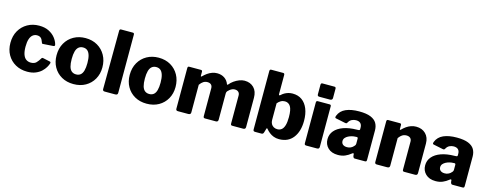

<svg xmlns="http://www.w3.org/2000/svg" viewBox="-27 -1475 5628 2218"><g transform="rotate(15 2787.0 -366.0)"><path d="M298 -540Q366 -540 414 -515.5Q462 -491 491 -454Q520 -417 530 -379Q537 -356 514 -355L393 -347Q380 -345 377 -359Q371 -375 363.5 -390.5Q356 -406 341.5 -416Q327 -426 303 -426Q274 -426 252 -409Q230 -392 218 -356.5Q206 -321 206 -265Q206 -208 219 -171.5Q232 -135 256 -118.5Q280 -102 312 -102Q354 -102 376.5 -125Q399 -148 420 -184Q422 -188 426 -189.5Q430 -191 439 -189L523 -171Q536 -168 531 -150Q525 -130 509 -102.5Q493 -75 465.5 -49.5Q438 -24 396.5 -7Q355 10 298 10Q219 10 157.5 -24.5Q96 -59 61 -120.5Q26 -182 26 -263Q26 -346 61.5 -408Q97 -470 158.5 -505Q220 -540 298 -540Z M851 10Q770 10 708.5 -25Q647 -60 612.5 -121.5Q578 -183 578 -262Q578 -346 614 -408.5Q650 -471 712 -505.5Q774 -540 852 -540Q934 -540 995.5 -504Q1057 -468 1091.5 -405.5Q1126 -343 1126 -262Q1126 -183 1091 -121.5Q1056 -60 994.5 -25Q933 10 851 10ZM852 -106Q884 -106 905 -123Q926 -140 936 -176Q946 -212 946 -266Q946 -321 935.5 -357Q925 -393 904.5 -410.5Q884 -428 852 -428Q821 -428 799.5 -410.5Q778 -393 768 -357Q758 -321 758 -266Q758 -211 768 -175.5Q778 -140 799.5 -123Q821 -106 852 -106Z M1379 -27Q1379 -12 1371.5 -6Q1364 0 1349 0H1224Q1199 0 1199 -23L1203 -721Q1203 -742 1221 -742H1362Q1379 -742 1379 -723Z M1726 10Q1645 10 1583.5 -25Q1522 -60 1487.5 -121.5Q1453 -183 1453 -262Q1453 -346 1489 -408.5Q1525 -471 1587 -505.5Q1649 -540 1727 -540Q1809 -540 1870.5 -504Q1932 -468 1966.5 -405.5Q2001 -343 2001 -262Q2001 -183 1966 -121.5Q1931 -60 1869.5 -25Q1808 10 1726 10ZM1727 -106Q1759 -106 1780 -123Q1801 -140 1811 -176Q1821 -212 1821 -266Q1821 -321 1810.5 -357Q1800 -393 1779.5 -410.5Q1759 -428 1727 -428Q1696 -428 1674.5 -410.5Q1653 -393 1643 -357Q1633 -321 1633 -266Q1633 -211 1643 -175.5Q1653 -140 1674.5 -123Q1696 -106 1727 -106Z M2099 0Q2075 0 2075 -23V-509Q2075 -530 2092 -530H2233Q2250 -530 2250 -512V-464Q2250 -458 2253 -456.5Q2256 -455 2262 -460Q2286 -484 2311.5 -502Q2337 -520 2366 -530.5Q2395 -541 2425 -541Q2477 -541 2514 -516Q2551 -491 2567 -446Q2569 -442 2572.5 -443Q2576 -444 2580 -448Q2601 -474 2630 -494.5Q2659 -515 2691.5 -527.5Q2724 -540 2754 -540Q2823 -540 2865.5 -497Q2908 -454 2908 -376V-27Q2908 0 2880 0H2751Q2739 0 2734.5 -5Q2730 -10 2730 -23V-355Q2730 -383 2714 -398Q2698 -413 2670 -413Q2654 -413 2639 -406.5Q2624 -400 2611.5 -390Q2599 -380 2589 -369Q2584 -362 2582 -355.5Q2580 -349 2580 -341V-27Q2580 0 2553 0H2424Q2413 0 2408 -5Q2403 -10 2403 -23V-355Q2403 -383 2387.5 -398Q2372 -413 2343 -413Q2317 -413 2295 -399.5Q2273 -386 2253 -357V-26Q2253 0 2223 0H2099Z M3024 0Q3009 0 3004 -5.5Q2999 -11 2999 -23V-721Q2999 -742 3017 -742H3160Q3177 -742 3177 -722V-494Q3177 -482 3182.5 -481Q3188 -480 3195 -486Q3214 -504 3234.5 -515.5Q3255 -527 3278.5 -533.5Q3302 -540 3328 -540Q3395 -540 3441 -506.5Q3487 -473 3511.5 -412Q3536 -351 3536 -269Q3536 -142 3477 -66Q3418 10 3309 10Q3275 10 3245.5 -1Q3216 -12 3192.5 -31Q3169 -50 3151 -72Q3147 -77 3144 -76Q3141 -75 3139 -69L3125 -22Q3119 0 3100 0ZM3177 -184Q3177 -157 3188 -137Q3199 -117 3218.5 -106.5Q3238 -96 3261 -96Q3291 -96 3312 -112.5Q3333 -129 3344.5 -166.5Q3356 -204 3356 -265Q3356 -355 3332.5 -392.5Q3309 -430 3265 -430Q3238 -430 3216 -417Q3194 -404 3177 -383Z M3790 -27Q3790 -12 3783 -6Q3776 0 3760 0H3636Q3622 0 3617 -5.5Q3612 -11 3612 -23V-509Q3612 -530 3630 -530H3773Q3790 -530 3790 -511ZM3791 -611Q3791 -584 3760 -584H3635Q3621 -584 3616 -590Q3611 -596 3611 -608V-720Q3611 -742 3629 -742H3773Q3791 -742 3791 -722Z M4165 -46Q4136 -22 4099 -6Q4062 10 4014 10Q3938 10 3895 -31.5Q3852 -73 3852 -136Q3852 -194 3888.5 -237Q3925 -280 3992 -304Q4059 -328 4151 -329L4172 -330Q4176 -330 4181.5 -332.5Q4187 -335 4187 -344V-363Q4187 -396 4169 -414Q4151 -432 4115 -432Q4090 -432 4065.5 -420.5Q4041 -409 4025 -379Q4021 -372 4017 -369.5Q4013 -367 4000 -369L3884 -393Q3878 -395 3875 -400Q3872 -405 3878 -422Q3902 -484 3965.5 -512Q4029 -540 4124 -540Q4212 -540 4262.5 -519Q4313 -498 4334.5 -461Q4356 -424 4356 -374V-25Q4356 -11 4352 -5.5Q4348 0 4335 0H4214Q4203 0 4197.5 -9.5Q4192 -19 4191 -31L4190 -46Q4187 -65 4165 -46ZM4187 -230Q4187 -248 4172 -247L4156 -246Q4138 -246 4115.5 -240.5Q4093 -235 4072.5 -224.5Q4052 -214 4038.5 -198Q4025 -182 4025 -160Q4025 -134 4043 -119Q4061 -104 4093 -104Q4115 -104 4131.5 -111Q4148 -118 4159 -127Q4171 -137 4179 -147.5Q4187 -158 4187 -171V-230Z M4478 0Q4454 0 4454 -23V-509Q4454 -530 4471 -530H4613Q4630 -530 4630 -512V-464Q4630 -458 4633 -456.5Q4636 -455 4642 -460Q4665 -484 4691 -502Q4717 -520 4745.5 -530Q4774 -540 4806 -540Q4877 -540 4920.5 -496.5Q4964 -453 4964 -380V-27Q4964 0 4936 0H4807Q4795 0 4790.5 -5Q4786 -10 4786 -23V-355Q4786 -383 4769.5 -398Q4753 -413 4723 -413Q4705 -413 4689.5 -407Q4674 -401 4660 -388.5Q4646 -376 4632 -357V-26Q4632 0 4602 0H4478Z M5333 -46Q5304 -22 5267 -6Q5230 10 5182 10Q5106 10 5063 -31.5Q5020 -73 5020 -136Q5020 -194 5056.5 -237Q5093 -280 5160 -304Q5227 -328 5319 -329L5340 -330Q5344 -330 5349.5 -332.5Q5355 -335 5355 -344V-363Q5355 -396 5337 -414Q5319 -432 5283 -432Q5258 -432 5233.5 -420.5Q5209 -409 5193 -379Q5189 -372 5185 -369.5Q5181 -367 5168 -369L5052 -393Q5046 -395 5043 -400Q5040 -405 5046 -422Q5070 -484 5133.5 -512Q5197 -540 5292 -540Q5380 -540 5430.5 -519Q5481 -498 5502.5 -461Q5524 -424 5524 -374V-25Q5524 -11 5520 -5.5Q5516 0 5503 0H5382Q5371 0 5365.5 -9.5Q5360 -19 5359 -31L5358 -46Q5355 -65 5333 -46ZM5355 -230Q5355 -248 5340 -247L5324 -246Q5306 -246 5283.5 -240.5Q5261 -235 5240.5 -224.5Q5220 -214 5206.5 -198Q5193 -182 5193 -160Q5193 -134 5211 -119Q5229 -104 5261 -104Q5283 -104 5299.5 -111Q5316 -118 5327 -127Q5339 -137 5347 -147.5Q5355 -158 5355 -171V-230Z"/></g></svg>

Font: Libre Franklin Thin ExtraBold
Style: Regular
Weight: 800
Version: Version 3.000